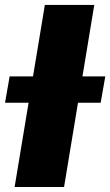

<svg xmlns="http://www.w3.org/2000/svg" viewBox="-57 -747 441 767"><path d="M-18.5 -441.8H74.9L122.2 -727.3H319.6L272.4 -441.8H363.6L345.2 -336.6H254.6L198.9 0H1.4L57.2 -336.6H-36.9Z"/></svg>

Font: Inter P Black
Style: Italic
Weight: 900
Italic angle: -9.40001°
Designer: Rasmus Andersson
Foundry: rsms
Version: Version 3.018;git-588b23468